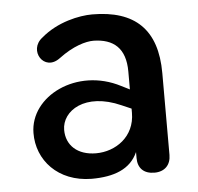

<svg xmlns="http://www.w3.org/2000/svg" viewBox="-43 -544 616 598"><g transform="rotate(-5 265.0 -245.0)"><path d="M220 10C290 10 342 -9 365 -61V-42C365 -11 383 8 417 8C449 8 468 -12 468 -43V-299C468 -435 400 -500 266 -500C226 -500 157 -486 106 -442C58 -406 102 -334 154 -373C199 -407 239 -418 263 -418C326 -417 363 -386 363 -313V-257L337 -270C204 -339 53 -263 52 -148C51 -63 115 9 220 10ZM148 -149C148 -209 223 -259 333 -210L363 -197V-184C363 -109 302 -68 241 -68C183 -68 148 -101 148 -149Z"/></g></svg>

Font: SN Pro Medium
Style: Regular
Weight: 500
Designer: Tobias Whetton
Foundry: Supernotes
Version: Version 1.003;Glyphs 3.3 (3324)